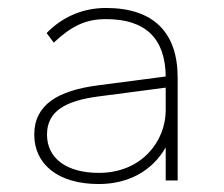

<svg xmlns="http://www.w3.org/2000/svg" viewBox="-20 -694 562 482"><path d="M228 -232C300 -232 361 -263 396 -324V-241H426V-499C426 -612 366 -674 246 -674C182 -674 132 -647 97 -611L115 -587C159 -628 194 -646 246 -646C345 -646 395 -598 396 -502L228 -480C125 -467 66 -431 66 -356C66 -283 124 -232 228 -232ZM228 -260C148 -260 98 -296 98 -356C98 -415 144 -441 228 -452L396 -474V-417C396 -341 337 -260 228 -260Z"/></svg>

Font: Gantari Thin
Style: Regular
Weight: 250
Designer: Anugrah Pasau
Foundry: Lafontype
Version: Version 1.000